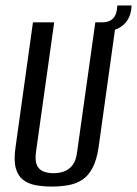

<svg xmlns="http://www.w3.org/2000/svg" viewBox="-20 -673 503 705"><path d="M170 12Q138 12 111 7Q84 2 65 -12.5Q46 -27 38 -55.5Q30 -84 37 -132L101 -591H179L112 -114Q108 -82 116 -65.5Q124 -49 140.5 -43Q157 -37 176 -37Q196 -37 214 -43Q232 -49 245.5 -65.5Q259 -82 263 -114L330 -591H406L342 -132Q335 -85 319.5 -56Q304 -27 281.5 -12.5Q259 2 230.5 7Q202 12 170 12ZM339 -555 341 -591H355Q402 -591 409 -636L411 -653H463L462 -639Q456 -596 424.5 -575Q393 -554 339 -555Z"/></svg>

Font: Alumni Sans Thin Medium
Style: Italic
Weight: 500
Italic angle: -8°
Version: Version 1.016